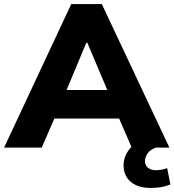

<svg xmlns="http://www.w3.org/2000/svg" viewBox="-42 -725 857 943"><path d="M-22 0 308 -705H458L790 0H605L543 -143H225L163 0ZM382 -515 285 -283H485L387 -515ZM698 198Q635 198 600 168Q565 138 565 87Q565 42 595.5 5.5Q626 -31 675 -48L723 0Q696 10 683 28.5Q670 47 670 66Q670 87 685 99Q700 111 723 111Q739 111 751.5 108.5Q764 106 779 101L795 181Q769 191 747.5 194.5Q726 198 698 198Z"/></svg>

Font: Mulish Black
Style: Regular
Weight: 900
Designer: Vernon Adams
Foundry: Vernon Adams
Version: Version 3.603; ttfautohint (v1.8.3)